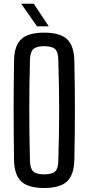

<svg xmlns="http://www.w3.org/2000/svg" viewBox="-20 -978 464 1006"><path d="M211.5 7Q128.5 7 91.8 -27Q55 -61 53.5 -139Q52.5 -213 52 -277Q51.5 -341 51.5 -401.8Q51.5 -462.5 52 -525.8Q52.5 -589 53.5 -661Q55 -739.5 91.8 -773.2Q128.5 -807 211.5 -807Q294 -807 330.8 -773.2Q367.5 -739.5 369.5 -661Q371 -589 371.8 -525.8Q372.5 -462.5 372.5 -401.8Q372.5 -341 371.8 -277Q371 -213 369.5 -139Q367.5 -61 330.8 -27Q294 7 211.5 7ZM211.5 -64.5Q253 -64.5 269 -79.8Q285 -95 285.5 -135Q287.5 -210.5 288.8 -274.8Q290 -339 290 -399.8Q290 -460.5 288.8 -525Q287.5 -589.5 285.5 -664.5Q285 -705 269 -720.5Q253 -736 211.5 -736Q170.5 -736 154.2 -720.5Q138 -705 137 -664.5Q135 -591 134.2 -527.2Q133.5 -463.5 133.5 -402.8Q133.5 -342 134.2 -277Q135 -212 137 -135Q138 -95 154.2 -79.8Q170.5 -64.5 211.5 -64.5ZM174 -840 91 -958.5H157L235.5 -840Z"/></svg>

Font: Big Shoulders
Style: Regular
Weight: 400
Designer: Patric King
Foundry: XO Type Co
Version: Version 2.002